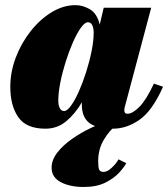

<svg xmlns="http://www.w3.org/2000/svg" viewBox="-20 -490 654 746"><path d="M470.5 144Q463.5 158 443.8 180Q424 202 390 219.2Q356 236.5 305.5 236.5Q252 236.5 216.2 217.8Q180.5 199 180.5 161.5Q180.5 131.5 202.5 103Q224.5 74.5 259.8 49.8Q295 25 336 5.8Q377 -13.5 415 -25L430.5 -1.5Q407.5 14 384.5 51.2Q361.5 88.5 361.5 136Q361.5 160 365.2 169Q369 178 383 178Q397 178 414.8 161.2Q432.5 144.5 440.5 129ZM613.5 -153Q572 -59.5 522.2 -24.8Q472.5 10 419 10Q356.5 10 327.2 -12.2Q298 -34.5 298 -83Q298 -88 298 -92.5Q273 -49 238 -19.5Q203 10 156.5 10Q82 10 51 -34.8Q20 -79.5 20 -152.5Q20 -210 41.2 -266.2Q62.5 -322.5 98.8 -368.5Q135 -414.5 180.2 -442.2Q225.5 -470 273.5 -470Q302 -470 329.5 -453.8Q357 -437.5 367.5 -394.5L383 -460H567.5L465 -75Q463 -67.5 463 -60.5Q463 -48 475.5 -48Q494.5 -48 521 -74.2Q547.5 -100.5 578 -165ZM344 -363.5Q344 -380.5 338.5 -392Q333 -403.5 321.5 -403.5Q309.5 -403.5 294.2 -382.2Q279 -361 263.8 -326.5Q248.5 -292 235.5 -251Q222.5 -210 214.5 -170Q206.5 -130 206.5 -98.5Q206.5 -81.5 212.2 -70Q218 -58.5 229 -58.5Q241 -58.5 256.2 -79.8Q271.5 -101 286.8 -135.5Q302 -170 315 -211Q328 -252 336 -292Q344 -332 344 -363.5Z"/></svg>

Font: Bodoni* 06pt Fatface
Style: Italic
Weight: 900
Italic angle: -13°
Version: Version 2.3